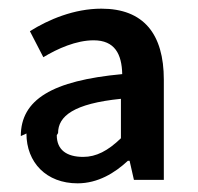

<svg xmlns="http://www.w3.org/2000/svg" viewBox="-20 -846 456 443"><path d="M41 -538C41 -471 87 -423 159 -423C206 -423 245 -447 275 -475H279L289 -431H358V-662C358 -768 311 -826 214 -826C151 -826 92 -801 49 -774L80 -714C113 -734 156 -753 196 -753C245 -753 261 -721 262 -675C100 -660 28 -616 28 -532ZM114 -539C114 -578 150 -607 259 -618V-527C229 -498 202 -484 172 -484C134 -484 111 -500 111 -534Z"/></svg>

Font: GenEiGothic-pro-SemiBold
Style: Regular
Weight: 500
Designer: Ryoko NISHIZUKA (kana & ideographs); Paul D. Hunt (Latin, Greek & Cyrillic); Wenlong ZHANG (bopomofo); Sandoll Communica
Foundry: Adobe Systems Incorporated; o_tamon
Version: Version 1.000.140830